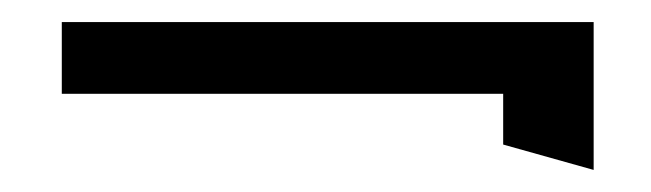

<svg xmlns="http://www.w3.org/2000/svg" viewBox="-20 -342 590 174"><path d="M36 -257H436V-211L518 -188V-322H36Z"/></svg>

Font: Charger Sport
Style: DfBdExt
Weight: 400
Designer: Jasper
Foundry: Cannot Into Space Fonts
Version: Version 1.1